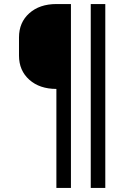

<svg xmlns="http://www.w3.org/2000/svg" viewBox="-20 -750 640 950"><path d="M259 180V-310Q176 -310 125 -355.5Q74 -401 74 -475V-565Q74 -639 125 -684.5Q176 -730 259 -730H331V180ZM429 180V-730H501V180Z"/></svg>

Font: JetBrains Mono NL Light
Style: Regular
Weight: 300
Monospace: yes
Designer: Philipp Nurullin, Konstantin Bulenkov
Foundry: JetBrains
Version: Version 2.305; ttfautohint (v1.8.4.7-5d5b)